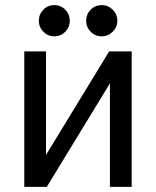

<svg xmlns="http://www.w3.org/2000/svg" viewBox="-20 -731 610 751"><path d="M75 -530H160V-125L407 -530H495V0H410V-405L163 0H75ZM192 -589Q167 -589 149.5 -607Q132 -625 132 -650Q132 -675 149.5 -693Q167 -711 192 -711Q218 -711 235.5 -693Q253 -675 253 -650Q253 -625 235.5 -607Q218 -589 192 -589ZM378 -589Q352 -589 334.5 -607Q317 -625 317 -650Q317 -675 334.5 -693Q352 -711 378 -711Q403 -711 421 -693Q439 -675 439 -650Q439 -625 421 -607Q403 -589 378 -589Z"/></svg>

Font: Golos UI
Style: Regular
Weight: 400
Designer: A.Korolkova, Vitaly Kuzmin
Foundry: ParaType Ltd
Version: Version 2.000